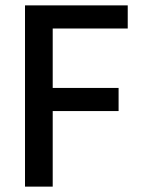

<svg xmlns="http://www.w3.org/2000/svg" viewBox="-20 -694 534 714"><path d="M421 -281H176V0H73V-674H455V-588H176V-367H421Z"/></svg>

Font: Hind Mysuru Medium
Style: Regular
Weight: 500
Designer: Manushi Parikh, Hitesh Malaviya
Foundry: Indian Type Foundry
Version: Version 0.703;PS 1.0;hotconv 1.0.86;makeotf.lib2.5.63406